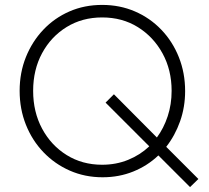

<svg xmlns="http://www.w3.org/2000/svg" viewBox="-20 -712 850 782"><path d="M398 10Q326 10 264.5 -17Q203 -44 157 -92Q111 -140 85.5 -204Q60 -268 60 -342Q60 -416 85.5 -479.5Q111 -543 156.5 -591Q202 -639 263 -665.5Q324 -692 396 -692Q468 -692 529.5 -665.5Q591 -639 637 -591Q683 -543 708.5 -479Q734 -415 734 -341Q734 -276 713.5 -218Q693 -160 657 -114L788 17L754 50L625 -79Q581 -37 523 -13.5Q465 10 398 10ZM396 -41Q453 -41 502 -61Q551 -81 588 -116L410 -294L444 -328L619 -152Q647 -190 663 -238.5Q679 -287 679 -342Q679 -427 642 -494.5Q605 -562 541.5 -601.5Q478 -641 396 -641Q315 -641 251.5 -602Q188 -563 151.5 -495.5Q115 -428 115 -342Q115 -256 151.5 -188Q188 -120 251.5 -80.5Q315 -41 396 -41Z"/></svg>

Font: Outfit Extra Light
Style: Regular
Weight: 200
Designer: Rodrigo Fuenzalida
Foundry: fragTYPE
Version: Version 1.000